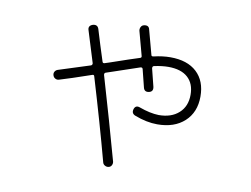

<svg xmlns="http://www.w3.org/2000/svg" viewBox="-74 -723 1147 878"><g transform="rotate(10 500.0 -284.0)"><path d="M187.5 -304.7Q178.7 -301.8 170.4 -306.2Q162.1 -310.5 159.2 -319.8Q156.2 -329.1 160.6 -336.9Q165 -344.7 173.8 -347.7Q253.9 -373 320.3 -394.5Q327.1 -397.5 326.2 -405.3Q285.2 -540 281.2 -550.8Q274.4 -570.3 294.9 -578.1Q317.4 -585 324.2 -564.5Q331.1 -540 346.2 -492.7Q361.3 -445.3 369.1 -420.9Q371.1 -413.1 378.9 -415L400.4 -421.9Q502 -457 534.2 -466.8Q543 -468.8 541 -476.6Q536.1 -495.1 525.9 -532.7Q515.6 -570.3 510.7 -588.9Q508.8 -597.7 513.2 -606.4Q517.6 -615.2 527.3 -617.2Q549.8 -622.1 553.7 -601.6Q563.5 -564.5 584 -489.3Q585 -482.4 594.7 -484.4Q635.7 -494.1 671.9 -494.1Q751 -494.1 794.4 -453.6Q837.9 -413.1 837.9 -340.8Q837.9 -267.6 791 -224.6Q744.1 -181.6 665 -181.6Q615.2 -181.6 559.6 -203.1Q540 -210.9 546.9 -232.4Q553.7 -251 573.2 -244.1Q624 -225.6 664.1 -224.6Q722.7 -224.6 757.3 -255.9Q792 -287.1 792 -340.8Q792 -392.6 760.7 -420.9Q729.5 -449.2 669.9 -449.2Q641.6 -449.2 604.5 -441.4Q596.7 -439.5 597.7 -429.7Q613.3 -365.2 618.2 -347.7Q623 -325.2 602.1 -320.8Q581.1 -316.4 576.2 -336.9Q572.3 -354.5 555.7 -418.9Q553.7 -426.8 544.9 -424.8Q539.1 -422.9 426.8 -384.8Q418 -381.8 391.6 -373Q384.8 -370.1 386.7 -361.3Q446.3 -159.2 496.1 21.5Q498 30.3 493.7 38.6Q489.3 46.9 480 48.8Q470.7 50.8 462.4 45.9Q454.1 41 452.1 32.2Q407.2 -135.7 343.8 -346.7Q341.8 -356.4 333 -352.5Q234.4 -318.4 187.5 -304.7Z"/></g></svg>

Font: Rounded Mgen+ 2m light
Style: Regular
Weight: 200
Designer: [Source Han Sans]
Ryoko NISHIZUKA  (kana & ideographs); Paul D. Hunt (Latin, Greek & Cyrillic); Wenlong ZHANG  (bopomofo
Version: Version 1.059.20150602